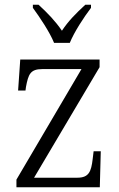

<svg xmlns="http://www.w3.org/2000/svg" viewBox="-20 -786 501 806"><path d="M207 -606H273C291 -651 333 -715 362 -753V-766H338C299 -730 267 -698 240 -657C212 -698 181 -730 142 -766H118V-753C146 -715 189 -651 207 -606ZM49 0H399L403 -151H373L369 -118C363 -66 353 -40 305 -40H123L398 -504V-536H65L56 -406H87L89 -421C99 -474 107 -496 158 -496H322L49 -32Z"/></svg>

Font: Noto Serif Devanagari SemiCondensed Light
Style: Regular
Weight: 300
Width: 4
Designer: Universal Thirst, Indian Type Foundry and the Monotype Design Team
Foundry: Monotype Imaging Inc.
Version: Version 2.004